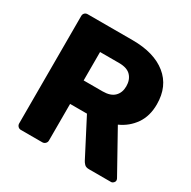

<svg xmlns="http://www.w3.org/2000/svg" viewBox="-156 -853 1003 1006"><g transform="rotate(30 345.5 -350.0)"><path d="M95 0Q84 0 77 -7.5Q70 -15 70 -25V-675Q70 -686 77 -693Q84 -700 95 -700H367Q497 -700 571 -640.5Q645 -581 645 -472Q645 -401 611 -352Q577 -303 521 -278L658 -32Q661 -26 661 -21Q661 -13 654.5 -6.5Q648 0 640 0H507Q488 0 479 -9.5Q470 -19 466 -27L352 -247H250V-25Q250 -15 242.5 -7.5Q235 0 224 0ZM250 -389H365Q412 -389 435.5 -412Q459 -435 459 -474Q459 -513 436.5 -537Q414 -561 365 -561H250Z"/></g></svg>

Font: DVN-Rubik
Style: Bold
Weight: 700
Designer: Hubert and Fischer
Foundry: Hubert & Fischer
Version: Version 2.102